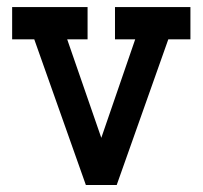

<svg xmlns="http://www.w3.org/2000/svg" viewBox="-20 -527 577 547"><path d="M312.5 0H224.6L77.6 -415H14.6V-506.8H229.5V-415H171.4L268.6 -134.3L365.2 -415H307.6V-506.8H522.5V-415H459.5Z"/></svg>

Font: Kay Pho Du
Style: Bold
Weight: 700
Designer: Victor Gaultney, Khu Oo Reh
Foundry: SIL International
Version: Version 3.000